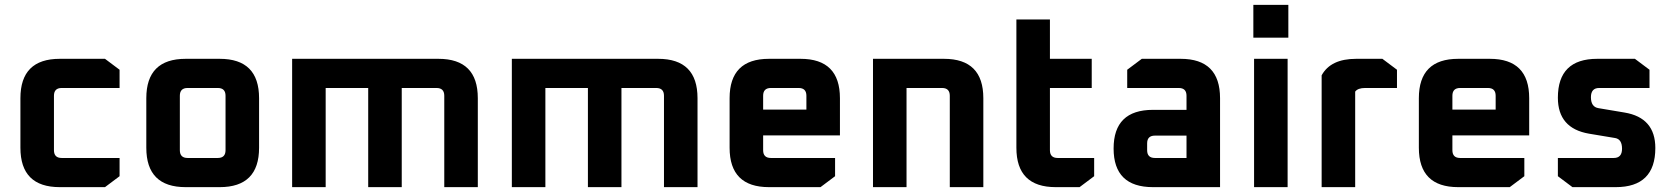

<svg xmlns="http://www.w3.org/2000/svg" viewBox="-20 -770 6884 790"><path d="M64 -162V-366Q64 -528 226 -528H412L472 -483V-408H234Q202 -408 202 -376V-152Q202 -120 234 -120H472V-45L412 0H226Q64 0 64 -162Z M582 -162V-366Q582 -528 744 -528H884Q1046 -528 1046 -366V-162Q1046 0 884 0H744Q582 0 582 -162ZM720 -152Q720 -120 752 -120H876Q908 -120 908 -152V-376Q908 -408 876 -408H752Q720 -408 720 -376Z M1182 0V-528H1784Q1946 -528 1946 -366V0H1808V-376Q1808 -408 1776 -408H1633V0H1495V-408H1320V0Z M2086 0V-528H2688Q2850 -528 2850 -366V0H2712V-376Q2712 -408 2680 -408H2537V0H2399V-408H2224V0Z M2982 -162V-366Q2982 -528 3144 -528H3274Q3436 -528 3436 -366V-213H3120V-152Q3120 -120 3152 -120H3416V-45L3356 0H3144Q2982 0 2982 -162ZM3120 -319H3298V-376Q3298 -408 3266 -408H3152Q3120 -408 3120 -376Z M3572 0V-528H3864Q4026 -528 4026 -366V0H3888V-376Q3888 -408 3856 -408H3710V0Z M4162 -162V-690H4300V-528H4472V-408H4300V-152Q4300 -120 4332 -120H4482V-45L4422 0H4324Q4162 0 4162 -162Z M4724 0Q4562 0 4562 -159Q4562 -318 4724 -318H4862V-376Q4862 -408 4830 -408H4618V-483L4678 -528H4838Q5000 -528 5000 -366V0ZM4700 -152Q4700 -120 4732 -120H4862V-212H4732Q4700 -212 4700 -180Z M5137 -615V-750H5281V-615ZM5140 0V-528H5278V0Z M5418 0V-460Q5455 -528 5560 -528H5668L5728 -483V-408H5597Q5567 -408 5556 -393V0Z M5818 -162V-366Q5818 -528 5980 -528H6110Q6272 -528 6272 -366V-213H5956V-152Q5956 -120 5988 -120H6252V-45L6192 0H5980Q5818 0 5818 -162ZM5956 -319H6134V-376Q6134 -408 6102 -408H5988Q5956 -408 5956 -376Z M6390 -45V-120H6620Q6654 -120 6654 -158Q6654 -197 6626 -202L6518 -220Q6390 -242 6390 -368Q6390 -528 6552 -528H6707L6767 -483V-408H6560Q6526 -408 6526 -370Q6526 -330 6557 -325L6664 -307Q6791 -286 6791 -161Q6791 0 6628 0H6450Z"/></svg>

Font: Oxanium
Style: Bold
Weight: 700
Designer: Severin Meyer
Version: Version 2.000